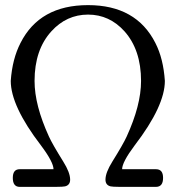

<svg xmlns="http://www.w3.org/2000/svg" viewBox="-20 -726 688 750"><path d="M115 -410C115 -491 137 -556 181 -604C220 -647 268 -669 324 -669C380 -669 427 -647 466 -604C509 -556 531 -491 531 -410C531 -346 512 -274 475 -193C466 -173 447 -140 419 -95C401 -66 392 -43 392 -24C392 -10 399 -1 412 2C416 3 428 4 449 4H589C608 4 617 -8 617 -31C617 -54 608 -65 589 -65H457C457 -83 473 -114 506 -158C585 -261 624 -345 624 -410C620 -468 608 -517 587 -558C537 -657 449 -706 324 -706C198 -706 110 -657 60 -558C39 -517 26 -468 22 -410C22 -345 61 -261 140 -158C173 -114 189 -83 189 -65H57C39 -65 30 -54 30 -31C30 -8 39 4 57 4H197C218 4 230 3 234 2C247 -1 254 -10 254 -24C254 -43 245 -66 227 -95C199 -140 180 -173 171 -193C134 -274 115 -346 115 -410Z"/></svg>

Font: GFS Decker
Style: Normal
Weight: 400
Foundry: George D. Matthiopoulos
Version: Version 1.000